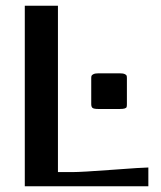

<svg xmlns="http://www.w3.org/2000/svg" viewBox="-20 -653 565 673"><path d="M424.8 -378.9V-288.1Q424.8 -280.8 423.8 -277.8Q422.9 -274.9 417.5 -272.9Q412.1 -271 399.9 -271H325.2Q309.1 -271 304.4 -274.7Q299.8 -278.3 299.8 -288.1V-378.9Q299.8 -384.3 300.8 -387.2Q301.8 -390.1 307.6 -393.1Q313.5 -396 325.2 -396H399.9Q411.6 -396 417.2 -393.3Q422.9 -390.6 423.8 -387.9Q424.8 -385.3 424.8 -378.9ZM66.9 0V-632.8H183.1V-49.8H233.9Q266.1 -49.8 373.8 -57.9Q481.4 -65.9 500 -65.9V0Z"/></svg>

Font: Resagokr
Style: Bold
Weight: 600
Designer: gluk
Foundry: gluk
Version: Version 0.95